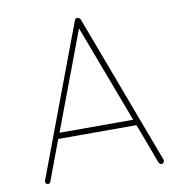

<svg xmlns="http://www.w3.org/2000/svg" viewBox="-79 -774 804 846"><g transform="rotate(-10 323.0 -351.0)"><path d="M564 -11.2 497.1 -189.9H147L80.1 -11.2Q79.6 -7.8 76.2 -4.9Q72.8 -2 68.8 -2Q68.4 -2 66.7 -2.4Q64.9 -2.9 64 -2.9Q53.2 -8.3 58.1 -20L310.1 -691.9Q313.5 -701.7 323.2 -700.2Q331.1 -700.2 335.9 -691.9L587.9 -20Q589.8 -15.1 587.6 -10.3Q585.4 -5.4 581.1 -2.9Q580.1 -2.9 578.9 -2.4Q577.6 -2 577.1 -2Q569.3 -2 564 -11.2ZM321.8 -653.8 157.2 -215.8H486.8Z"/></g></svg>

Font: Quicksand
Style: Light
Weight: 300
Designer: Andrew Paglinawan
Foundry: Andrew Paglinawan
Version: 1.002